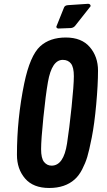

<svg xmlns="http://www.w3.org/2000/svg" viewBox="-20 -962 551 990"><path d="M67.4 -163.6Q67.4 -350.1 105 -532.2Q134.8 -675.3 187.5 -723.6Q237.3 -768.6 319.1 -768.6Q400.9 -768.6 443.1 -719.2Q485.4 -669.9 485.4 -597.9Q485.4 -525.9 476.1 -423.6Q466.8 -321.3 453.1 -252.7Q439.5 -184.1 429.9 -152.6Q420.4 -121.1 403.8 -88.9Q387.2 -56.6 365.2 -37.1Q315.9 7.3 233.6 7.3Q151.4 7.3 109.4 -41.5Q67.4 -90.3 67.4 -163.6ZM246.1 -107.9Q308.1 -107.9 325.7 -222.2Q337.4 -297.9 349.1 -410.6Q360.8 -523.4 360.8 -569.3Q360.8 -615.2 345.9 -634.3Q331.1 -653.3 303.7 -653.3Q247.1 -653.3 227.1 -538.6Q215.3 -471.2 203.6 -355.7Q191.9 -240.2 191.9 -192.9Q191.9 -145.5 207.3 -126.7Q222.7 -107.9 246.1 -107.9ZM447.3 -930.2 367.2 -828.6Q358.4 -818.4 345.2 -817.4L281.2 -814.9Q270.5 -815.9 270.5 -824.7L310.1 -923.3Q314.5 -934.6 331.1 -935.5L434.6 -942.4Q447.3 -941.4 447.3 -930.2Z"/></svg>

Font: Contrail One
Style: Regular
Weight: 400
Designer: Riccardo De Franceschi
Foundry: Sorkin Type Co.
Version: Version 1.003